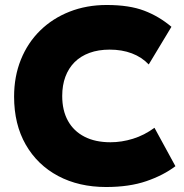

<svg xmlns="http://www.w3.org/2000/svg" viewBox="-20 -735 739 770"><path d="M405.5 15Q296.5 15 213.2 -29.2Q130 -73.5 83.2 -155Q36.5 -236.5 36.5 -347.5Q36.5 -428.5 63.8 -496Q91 -563.5 141 -612.5Q191 -661.5 259 -688.2Q327 -715 408 -715Q498.5 -715 558.2 -692.2Q618 -669.5 667.5 -627.5L576.5 -476.5Q548.5 -506 508.8 -521Q469 -536 420 -536Q374.5 -536 339 -523Q303.5 -510 279.2 -485.8Q255 -461.5 242.2 -427.2Q229.5 -393 229.5 -350Q229.5 -292 252.5 -250.5Q275.5 -209 318.8 -186.8Q362 -164.5 423 -164.5Q468 -164.5 513.2 -178.5Q558.5 -192.5 599.5 -222.5L683.5 -68.5Q635.5 -32 567 -8.5Q498.5 15 405.5 15Z"/></svg>

Font: Geologica Cursive ExtraBold
Style: Regular
Weight: 800
Designer: Sindre Bremnes, Frode Helland
Foundry: Monokrom Skriftforlag AS
Version: Version 1.010;gftools[0.9.28]